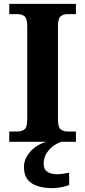

<svg xmlns="http://www.w3.org/2000/svg" viewBox="-20 -734 441 994"><path d="M28 0V-53H70Q92 -53 106.5 -64Q121 -75 121 -118V-596Q121 -639 106.5 -650Q92 -661 70 -661H28V-714H373V-661H331Q309 -661 294.5 -650Q280 -639 280 -596V-118Q280 -75 294.5 -64Q309 -53 331 -53H373V0ZM253 240Q180 240 142 213.5Q104 187 104 130Q104 99 121 72Q138 45 165 26Q192 7 222 0H299Q278 6 256.5 21.5Q235 37 220.5 60Q206 83 206 115Q206 143 225.5 155.5Q245 168 275 168Q289 168 304.5 166Q320 164 338 160V224Q322 231 295.5 235.5Q269 240 253 240Z"/></svg>

Font: Noto Naskh Arabic
Style: Bold
Weight: 700
Designer: Monotype Design Team, David Williams, Mohamad Dakak and Nizar Qandah
Foundry: Monotype Imaging Inc.
Version: Version 2.016